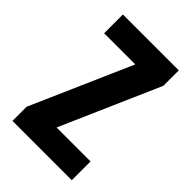

<svg xmlns="http://www.w3.org/2000/svg" viewBox="-171 -612 680 680"><g transform="rotate(45 169.5 -271.5)"><path d="M319 0H22V-71L188 -449H32V-543H312V-466L149 -94H319Z"/></g></svg>

Font: Noto Sans Lao UI ExtCond SemBd
Style: Regular
Weight: 600
Width: 2
Designer: Monotype Design Team
Foundry: Monotype Imaging Inc.
Version: Version 2.000; ttfautohint (v1.8.4.7-5d5b)